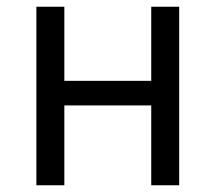

<svg xmlns="http://www.w3.org/2000/svg" viewBox="-20 -550 640 570"><path d="M88 0V-530H171V-310H429V-530H512V0H429V-237H171V0Z"/></svg>

Font: Iosevka Mono
Style: Regular
Weight: 400
Designer: Belleve Invis
Foundry: Belleve Invis
Version: Version 11.1.1